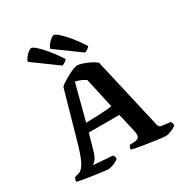

<svg xmlns="http://www.w3.org/2000/svg" viewBox="-218 -1144 1249 1309"><g transform="rotate(-30 407.0 -489.5)"><path d="M256 0Q251 0 230.8 -2.2Q210.5 -4.5 181.5 -8.5Q152.5 -12.5 122 -17Q91.5 -21.5 65 -26.5Q38.5 -31.5 23.5 -35.5Q23.5 -47 27 -56Q30.5 -65 34.5 -68.5L48.5 -72Q60 -74 72.5 -79Q85 -84 99 -101Q113 -118 128.5 -154.2Q144 -190.5 162.5 -255L271.5 -640.5Q280 -649.5 299.8 -662.5Q319.5 -675.5 344 -688.8Q368.5 -702 390.8 -711Q413 -720 425 -720Q439.5 -720 465.5 -711.5Q491.5 -703 519 -689.5Q546.5 -676 564 -660.5L693 -98Q696 -87 702.2 -81.2Q708.5 -75.5 722 -74L785 -66.5Q788.5 -61 791.2 -57.2Q794 -53.5 795 -35.5Q787 -27.5 771.2 -19.2Q755.5 -11 738.2 -5.5Q721 0 708.5 0Q701.5 0 676.8 -3Q652 -6 618.5 -10.8Q585 -15.5 551.2 -20.8Q517.5 -26 491.2 -31.2Q465 -36.5 455 -40Q455 -52.5 460.2 -61.2Q465.5 -70 466 -71L499 -72.5Q511.5 -73 523.2 -76.8Q535 -80.5 540.8 -94.5Q546.5 -108.5 539 -140L506 -283.5H265.5L226.5 -146.5Q221.5 -129 212.8 -113.8Q204 -98.5 194.5 -88.8Q185 -79 176 -77L331.5 -65Q333 -62 337 -53.8Q341 -45.5 341 -34.5Q333.5 -26.5 317.5 -18.2Q301.5 -10 284.5 -5Q267.5 0 256 0ZM283 -350Q336 -351.5 376.8 -353.2Q417.5 -355 445.8 -357.2Q474 -359.5 488 -362L436 -598.5Q416 -612 396.5 -620Q377 -628 357 -631.5ZM338.5 -768.5 145.5 -909.5Q151.5 -927 164 -942.8Q176.5 -958.5 190.5 -968.8Q204.5 -979 213 -979Q225 -979 250.8 -956Q276.5 -933 310.5 -892Q344.5 -851 379 -796.5Q374.5 -790 363.5 -781.5Q352.5 -773 338.5 -768.5ZM516 -768.5 323 -909.5Q328.5 -926.5 341.2 -942.2Q354 -958 368 -968.5Q382 -979 391 -979Q402.5 -979 428.8 -955.5Q455 -932 489 -891Q523 -850 557 -796.5Q552 -789.5 540.5 -780.5Q529 -771.5 516 -768.5Z"/></g></svg>

Font: Texturina Medium
Style: Regular
Weight: 500
Designer: Guillermo Torres Carreño
Foundry: Omnibus-Type
Version: Version 1.003